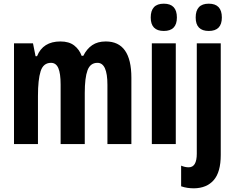

<svg xmlns="http://www.w3.org/2000/svg" viewBox="-20 -782 1275 1042"><path d="M554 -557Q693 -557 693 -360V0H563V-322Q563 -441 509 -441Q470 -441 455 -400.5Q440 -360 440 -277V0H309V-323Q309 -384 296.5 -412.5Q284 -441 257 -441Q215 -441 200.5 -395.5Q186 -350 186 -261V0H56V-547H159L173 -477H181Q213 -557 308 -557Q355 -557 383 -535Q411 -513 423 -479H432Q451 -517 480.5 -537Q510 -557 554 -557Z M869 -762Q940 -762 940 -687Q940 -614 869 -614Q798 -614 798 -687Q798 -762 869 -762ZM934 -547V0H804V-547Z M1042 -687Q1042 -762 1113 -762Q1184 -762 1184 -687Q1184 -614 1113 -614Q1042 -614 1042 -687ZM1033 240Q1015 240 997.5 237.5Q980 235 963 229V117Q984 126 1004 126Q1048 126 1048 52V-547H1178V59Q1178 152 1140 195.5Q1102 239 1033 240Z"/></svg>

Font: Noto Sans Arabic ExtCond
Style: Bold
Weight: 700
Width: 2
Designer: Monotype Design Team, Nadine Chahine, Nizar Qandah and Khaled Hosny
Foundry: Monotype Imaging Inc.
Version: Version 2.012; ttfautohint (v1.8.4.7-5d5b)